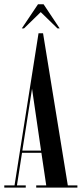

<svg xmlns="http://www.w3.org/2000/svg" viewBox="-22 -852 372 872"><path d="M-2.5 0V-10H44L153 -701H173.5L286 -10H329.5V0H142.5V-10H188L166 -158H78L55 -10H95V0ZM79.5 -168H164.5L123.5 -449ZM77 -723 150.5 -832.5H176L249 -723H239L163 -797L87 -723Z"/></svg>

Font: Imbue 100pt Medium
Style: Regular
Weight: 500
Designer: Tyler Finck
Foundry: Etcetera Type Company
Version: Version 1.102; ttfautohint (v1.8.3)